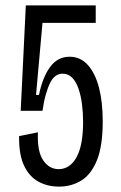

<svg xmlns="http://www.w3.org/2000/svg" viewBox="-20 -680 450 714"><path d="M200 14Q157 14 123 -4.5Q89 -23 69.5 -64Q50 -105 51 -174L121 -188Q118 -117 140.5 -84Q163 -51 198 -51Q240 -51 264.5 -95Q289 -139 289 -227Q289 -260 285 -292Q281 -324 272 -350Q263 -376 248.5 -391Q234 -406 213 -406Q198 -406 186.5 -397.5Q175 -389 166.5 -372Q158 -355 150.5 -329Q143 -303 138 -268H57L76 -660H336V-595H138L114 -327H125Q138 -392 166 -430.5Q194 -469 239 -469Q279 -469 306.5 -438.5Q334 -408 348 -354.5Q362 -301 362 -229Q362 -137 340.5 -84Q319 -31 282 -8.5Q245 14 200 14Z"/></svg>

Font: Bricolage Grotesque 24pt Condensed Light
Style: Regular
Weight: 300
Width: 3
Designer: Mathieu Triay
Foundry: Atelier Triay
Version: Version 1.001;gftools[0.9.33.dev8+g029e19f]